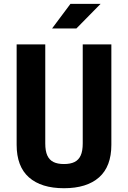

<svg xmlns="http://www.w3.org/2000/svg" viewBox="-20 -959 660 990"><path d="M406.6 -219.8V-730H554.2V-212.4Q554.2 -100.6 490.8 -44.5Q427.4 11.5 310 11.5Q192.6 11.5 129.2 -44.5Q65.8 -100.6 65.8 -212.4V-730H213.4V-219.8Q213.4 -180.2 224 -157.2Q234.5 -134.2 255.6 -123.7Q276.7 -113.2 310 -113.2Q343.3 -113.2 364.4 -123.7Q385.5 -134.2 396 -157.2Q406.6 -180.2 406.6 -219.8ZM373.8 -812.1 498.6 -939H343.2L248.4 -812.1Z"/></svg>

Font: Monaspace Neon Var ExtraLight
Style: Regular
Weight: 200
Designer: Riley Cran and the Lettermatic Team
Version: Version 1.200 (Monaspace Neon Var)